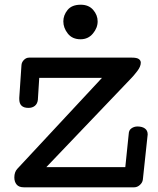

<svg xmlns="http://www.w3.org/2000/svg" viewBox="-20 -797 673 817"><path d="M41 0ZM395.5 -706.1Q395.5 -678.2 375.2 -654.1Q355 -629.9 322.8 -629.9Q287.6 -629.9 268.6 -654.1Q249.5 -678.2 249.5 -706.1Q249.5 -732.4 267.6 -754.6Q285.6 -776.9 323.7 -776.9Q357.4 -776.9 376.5 -754.9Q395.5 -732.9 395.5 -706.1ZM541 -551.8Q562.5 -551.8 570.8 -545.7Q579.1 -539.6 579.1 -530.3Q579.1 -513.7 563.5 -493.7Q547.9 -473.6 540 -465.8L177.2 -85.9H513.2L527.8 -228Q528.3 -243.2 539.6 -251Q550.8 -258.8 564.9 -258.8Q585 -258.8 596.7 -250.2Q608.4 -241.7 608.4 -225.1Q608.4 -224.1 608.2 -222.9Q607.9 -221.7 607.9 -220.2L587.9 -33.2Q586.4 -20 575.2 -10Q564 0 551.3 0H81.1Q60.5 0 50.8 -11.7Q41 -23.4 41 -42Q41 -53.7 44.2 -62.7Q47.4 -71.8 53.2 -78.1L414.1 -465.8H147L141.1 -372.1Q139.2 -355.5 128.4 -346.7Q117.7 -337.9 101.1 -337.9Q81.5 -337.9 71.8 -347.2Q62 -356.4 62 -375.5V-380.9L71.3 -519Q71.8 -531.7 81.5 -541.7Q91.3 -551.8 104 -551.8Z"/></svg>

Font: Cutive
Style: Regular
Weight: 400
Designer: Vernon Adams
Version: Version 1.002